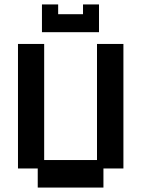

<svg xmlns="http://www.w3.org/2000/svg" viewBox="-20 -834 637 865"><path d="M150 11V-75H61V-636H179V-113H417V-636H536V-75H446V11ZM169 -689V-814H242V-770H354V-814H426V-689Z"/></svg>

Font: Pixelify Sans SemiBold
Style: Regular
Weight: 600
Designer: Stefie Justprince
Foundry: Typecalism Foundryline
Version: Version 1.000